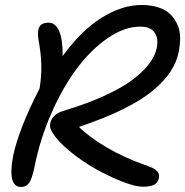

<svg xmlns="http://www.w3.org/2000/svg" viewBox="-20 -721 736 763"><path d="M64 22Q8.8 22 32.2 -101.1Q54.2 -208 137.2 -369.1Q145 -416 144.3 -460.7Q143.6 -505.4 132.8 -564Q127.4 -599.1 137 -615Q146.5 -630.9 173.8 -630.9Q199.7 -630.9 214.6 -598.4Q229.5 -565.9 229 -498Q302.7 -600.1 384 -650.6Q465.3 -701.2 543 -701.2Q582 -701.2 611.6 -690.9Q641.1 -680.7 658.2 -663.1Q675.3 -645.5 685.5 -622.1Q695.8 -598.6 695.8 -572Q695.8 -545.4 690.9 -517.1Q682.6 -475.6 658.9 -438.5Q635.3 -401.4 590.3 -363.3Q545.4 -325.2 470.9 -288.1Q396.5 -251 293.9 -216.8Q334 -176.3 403.8 -135.3Q473.6 -94.2 560.1 -64Q592.3 -53.2 603.5 -41.7Q614.7 -30.3 611.8 -15.1Q607.4 5.4 592.5 13.2Q577.6 21 546.9 21Q518.1 21 465.8 0.7Q413.6 -19.5 359.4 -50Q305.2 -80.6 256.1 -121.1Q207 -161.6 186 -198.2Q172.4 -221.2 184.8 -245.4Q197.3 -269.5 230 -279.8Q326.2 -308.6 398.4 -342Q470.7 -375.5 512.5 -408.4Q554.2 -441.4 575.7 -471.4Q597.2 -501.5 603 -530.8Q610.4 -567.4 594.5 -591.3Q578.6 -615.2 537.1 -615.2Q475.1 -615.2 409.2 -570.3Q343.3 -525.4 286.6 -450.2Q230 -375 184.6 -272Q139.2 -168.9 117.2 -58.1Q106.9 -9.3 95.5 6.3Q84 22 64 22Z"/></svg>

Font: Shantell Sans Bouncy
Style: Italic
Weight: 400
Italic angle: -11.31°
Designer: Stephen Nixon, Anya Danilova, Shantell Martin
Foundry: Arrow Type
Version: Version 1.006;[9816181b4]